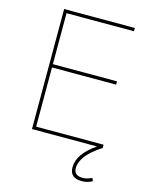

<svg xmlns="http://www.w3.org/2000/svg" viewBox="-137 -819 897 1128"><g transform="rotate(15 311.5 -255.0)"><path d="M110 -730H540V-710H130V-400H520V-380H130V-20H540V0Q418 78 418 155Q418 200 471 200Q499 200 527 185L535 203Q507 220 471 220Q398 220 398 155Q398 73 506 0H110Z"/></g></svg>

Font: Enso Thin
Style: Regular
Weight: 100
Designer: Coji Morishita
Foundry: UNDERFOREST DESIGN
Version: Version 1.000